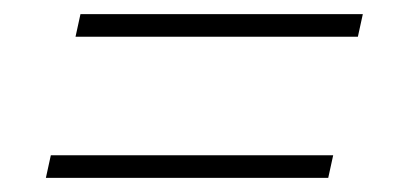

<svg xmlns="http://www.w3.org/2000/svg" viewBox="-20 -389 580 272"><path d="M87 -337 94 -369H494L487 -337ZM45 -137 52 -169H452L445 -137Z"/></svg>

Font: Saira Thin
Style: Italic
Weight: 100
Italic angle: -12°
Designer: Hector Gatti with collaboration of the Omnibus-Type team
Foundry: Omnibus-Type
Version: Version 1.101